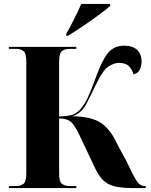

<svg xmlns="http://www.w3.org/2000/svg" viewBox="-20 -951 764 971"><path d="M315 -770H324Q355 -789 397.5 -817.5Q440 -846 478.5 -874.5Q517 -903 537 -921V-931H391Q376 -897 353 -851Q330 -805 315 -780ZM25 0H366V-10H330Q309 -10 294 -21Q279 -32 279 -73V-352Q312 -352 333 -339Q354 -326 382 -267L465 -92Q492 -38 531 -19Q570 0 644 0H717V-10H713Q688 -10 670.5 -37Q653 -64 620 -135L574 -220Q540 -296 491 -329Q442 -362 347 -363Q392 -380 413.5 -420Q435 -460 464 -521Q501 -598 529.5 -615.5Q558 -633 581 -633Q618 -633 634.5 -613.5Q651 -594 655 -575Q678 -580 687 -599Q696 -618 696 -641Q696 -676 674 -698Q652 -720 608 -720Q557 -720 526.5 -683.5Q496 -647 465 -560Q442 -498 426 -462Q410 -426 385 -397Q366 -376 342.5 -369.5Q319 -363 279 -362V-638Q279 -682 293.5 -693Q308 -704 333 -704H366V-714H25V-704H61Q84 -704 98.5 -693Q113 -682 113 -638V-75Q113 -32 98.5 -21Q84 -10 61 -10H25Z"/></svg>

Font: Noto Serif Display SemiCondensed Extra
Style: Regular
Weight: 800
Width: 4
Designer: Monotype Design Team
Foundry: Monotype Imaging Inc.
Version: Version 1.900